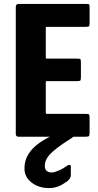

<svg xmlns="http://www.w3.org/2000/svg" viewBox="-20 -693 498 973"><path d="M75 0Q60 0 60 -14V-658Q60 -673 75 -673H415Q429 -673 431.5 -671Q434 -669 434 -656V-576Q434 -562 430.5 -559.5Q427 -557 415 -557H221Q214 -557 213 -556Q212 -555 212 -549V-405Q212 -398 213 -397Q214 -396 220 -396H370Q385 -396 387.5 -393Q390 -390 390 -374V-303Q390 -288 387 -285Q384 -282 370 -282H220Q215 -282 213.5 -281Q212 -280 212 -275V-125Q212 -119 213 -117.5Q214 -116 220 -116H412Q429 -116 431.5 -112.5Q434 -109 434 -94V-22Q434 -6 430 -3Q426 0 411 0ZM228 260Q176 260 140 232Q104 204 104 161Q104 126 118.5 98Q133 70 159 47.5Q185 25 219 7Q230 1 243.5 -4Q257 -9 273 -9H344Q352 -9 352.5 -4.5Q353 0 346 5Q285 43 255 68.5Q225 94 216 112.5Q207 131 207 147Q207 167 218.5 174.5Q230 182 243 181Q258 180 280.5 170Q303 160 320 147Q326 142 332.5 142.5Q339 143 339 151V194Q339 212 319 227Q297 243 275.5 251.5Q254 260 228 260Z"/></svg>

Font: Glory ExtraBold
Style: Regular
Weight: 800
Designer: Robert Leuschke
Foundry: Robert Leuschke
Version: Version 1.011